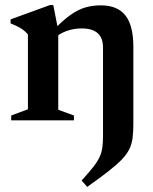

<svg xmlns="http://www.w3.org/2000/svg" viewBox="-20 -472 600 753"><path d="M208.5 -352.5V-41.5L270 -19V0H24V-19L89.5 -43.5V-336.5Q79.5 -349.5 64 -359.5Q48.5 -369.5 21.5 -380.5V-396L175.5 -452H189ZM384 60V-286Q384 -310.5 374.8 -327.2Q365.5 -344 347 -352.2Q328.5 -360.5 301 -360.5Q268 -360.5 240 -350Q212 -339.5 197 -324L178.5 -342Q209.5 -375.5 235 -396.8Q260.5 -418 283 -429.8Q305.5 -441.5 328.2 -446.2Q351 -451 375.5 -451Q440.5 -451 471.8 -411.5Q503 -372 503 -288.5V12.5Q503 45 500 69Q497 93 487 113.2Q477 133.5 457.2 154Q437.5 174.5 404.5 200.2Q371.5 226 322 261L300 236Q328.5 205 345.5 183.2Q362.5 161.5 370.8 143.2Q379 125 381.5 105.8Q384 86.5 384 60Z"/></svg>

Font: Newsreader 24pt SemiBold
Style: Regular
Weight: 600
Designer: Hugues Gentile
Foundry: Production Type
Version: Version 1.003